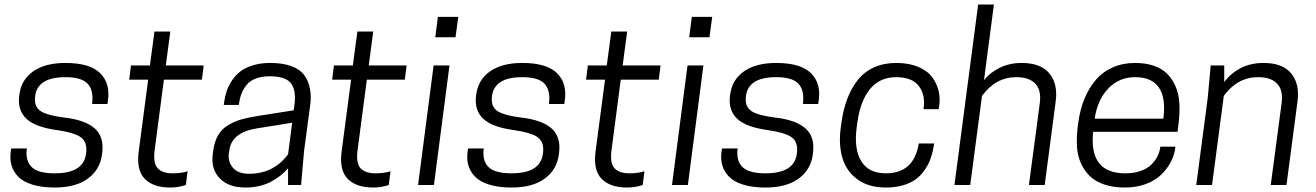

<svg xmlns="http://www.w3.org/2000/svg" viewBox="-20 -820 5834 851"><path d="M222.2 -51.8Q293.5 -51.8 328.1 -78.1Q362.8 -104.5 362.8 -158.2Q362.8 -196.8 333.5 -214.8Q304.2 -232.9 233.9 -243.2Q136.7 -256.3 97.2 -293.5Q57.6 -330.6 64.9 -393.1L65.9 -400.9Q74.2 -466.8 127.4 -503.9Q180.7 -541 270 -541Q378.4 -541 424.3 -495.4Q470.2 -449.7 458 -372.1L456.1 -358.9H388.2Q396 -418.5 369.1 -448.2Q342.3 -478 270 -478Q134.8 -478 134.8 -377.9Q134.8 -342.8 163.6 -325.4Q192.4 -308.1 266.1 -298.8Q358.4 -288.1 400.1 -250.5Q441.9 -212.9 433.1 -143.1L432.1 -134.8Q423.3 -67.9 369.4 -28.3Q315.4 11.2 222.2 11.2Q165 11.2 123.5 -1.7Q82 -14.6 60.3 -37.4Q38.6 -60.1 30.8 -87.9Q22.9 -115.7 27.8 -148.9L29.8 -162.1H99.1Q91.8 -108.9 119.6 -80.3Q147.5 -51.8 222.2 -51.8Z M714.8 -529.8H882.8L875 -466.8H706.5L665.5 -154.8Q657.7 -96.2 679 -74Q700.2 -51.8 744.6 -51.8Q783.7 -51.8 811.5 -61L803.7 0Q770 11.2 734.9 11.2Q659.2 11.2 621.6 -27.3Q584 -65.9 594.7 -147.9L636.7 -466.8H552.7L560.5 -529.8H644.5L664.6 -680.2H734.9Z M1256.8 0V-74.2Q1224.6 -36.6 1177.2 -12.7Q1129.9 11.2 1067.9 11.2Q993.2 11.2 953.9 -29.5Q914.6 -70.3 922.9 -134.8L924.8 -150.9Q930.2 -191.4 946 -219.5Q961.9 -247.6 989.5 -264.2Q1017.1 -280.8 1045.9 -289.6Q1074.7 -298.3 1117.7 -305.2L1281.7 -331.1L1284.7 -353Q1293.9 -419.4 1269.8 -450.7Q1245.6 -481.9 1175.8 -481.9Q1139.6 -481.9 1113.5 -471.9Q1087.4 -461.9 1072.5 -443.1Q1057.6 -424.3 1049.8 -403.3Q1042 -382.3 1038.6 -355H971.7L973.6 -368.2Q977.5 -394.5 985.1 -417.2Q992.7 -439.9 1008.3 -463.4Q1023.9 -486.8 1045.4 -503.4Q1066.9 -520 1101.1 -530.5Q1135.3 -541 1177.7 -541Q1233.4 -541 1271.5 -526.9Q1309.6 -512.7 1328.6 -486.8Q1347.7 -460.9 1354.2 -424.8Q1360.8 -388.7 1353.5 -344.2L1327.6 -149.9L1314.5 0ZM1083.5 -49.8Q1192.9 -49.8 1256.8 -136.2L1274.9 -275.9L1118.7 -251Q1007.8 -233.4 996.6 -154.8L994.6 -141.1Q989.3 -103.5 1012.2 -76.7Q1035.2 -49.8 1083.5 -49.8Z M1614.3 -529.8H1782.2L1774.4 -466.8H1606L1564.9 -154.8Q1557.1 -96.2 1578.4 -74Q1599.6 -51.8 1644 -51.8Q1683.1 -51.8 1710.9 -61L1703.1 0Q1669.4 11.2 1634.3 11.2Q1558.6 11.2 1521 -27.3Q1483.4 -65.9 1494.1 -147.9L1536.1 -466.8H1452.1L1460 -529.8H1543.9L1564 -680.2H1634.3Z M1833 0 1901.9 -529.8H1972.2L1903.3 0ZM2011.2 -745.1 1999 -654.8H1909.2L1920.9 -745.1Z M2247.1 -51.8Q2318.4 -51.8 2353 -78.1Q2387.7 -104.5 2387.7 -158.2Q2387.7 -196.8 2358.4 -214.8Q2329.1 -232.9 2258.8 -243.2Q2161.6 -256.3 2122.1 -293.5Q2082.5 -330.6 2089.8 -393.1L2090.8 -400.9Q2099.1 -466.8 2152.3 -503.9Q2205.6 -541 2294.9 -541Q2403.3 -541 2449.2 -495.4Q2495.1 -449.7 2482.9 -372.1L2481 -358.9H2413.1Q2420.9 -418.5 2394 -448.2Q2367.2 -478 2294.9 -478Q2159.7 -478 2159.7 -377.9Q2159.7 -342.8 2188.5 -325.4Q2217.3 -308.1 2291 -298.8Q2383.3 -288.1 2425 -250.5Q2466.8 -212.9 2458 -143.1L2457 -134.8Q2448.2 -67.9 2394.3 -28.3Q2340.3 11.2 2247.1 11.2Q2189.9 11.2 2148.4 -1.7Q2106.9 -14.6 2085.2 -37.4Q2063.5 -60.1 2055.7 -87.9Q2047.9 -115.7 2052.7 -148.9L2054.7 -162.1H2124Q2116.7 -108.9 2144.5 -80.3Q2172.4 -51.8 2247.1 -51.8Z M2739.7 -529.8H2907.7L2899.9 -466.8H2731.4L2690.4 -154.8Q2682.6 -96.2 2703.9 -74Q2725.1 -51.8 2769.5 -51.8Q2808.6 -51.8 2836.4 -61L2828.6 0Q2794.9 11.2 2759.8 11.2Q2684.1 11.2 2646.5 -27.3Q2608.9 -65.9 2619.6 -147.9L2661.6 -466.8H2577.6L2585.4 -529.8H2669.4L2689.5 -680.2H2759.8Z M2958.5 0 3027.3 -529.8H3097.7L3028.8 0ZM3136.7 -745.1 3124.5 -654.8H3034.7L3046.4 -745.1Z M3372.6 -51.8Q3443.8 -51.8 3478.5 -78.1Q3513.2 -104.5 3513.2 -158.2Q3513.2 -196.8 3483.9 -214.8Q3454.6 -232.9 3384.3 -243.2Q3287.1 -256.3 3247.6 -293.5Q3208 -330.6 3215.3 -393.1L3216.3 -400.9Q3224.6 -466.8 3277.8 -503.9Q3331.1 -541 3420.4 -541Q3528.8 -541 3574.7 -495.4Q3620.6 -449.7 3608.4 -372.1L3606.4 -358.9H3538.6Q3546.4 -418.5 3519.5 -448.2Q3492.7 -478 3420.4 -478Q3285.2 -478 3285.2 -377.9Q3285.2 -342.8 3314 -325.4Q3342.8 -308.1 3416.5 -298.8Q3508.8 -288.1 3550.5 -250.5Q3592.3 -212.9 3583.5 -143.1L3582.5 -134.8Q3573.7 -67.9 3519.8 -28.3Q3465.8 11.2 3372.6 11.2Q3315.4 11.2 3273.9 -1.7Q3232.4 -14.6 3210.7 -37.4Q3189 -60.1 3181.2 -87.9Q3173.3 -115.7 3178.2 -148.9L3180.2 -162.1H3249.5Q3242.2 -108.9 3270 -80.3Q3297.9 -51.8 3372.6 -51.8Z M3780.3 -278.8 3777.3 -256.8Q3764.2 -160.6 3796.9 -106.2Q3829.6 -51.8 3906.2 -51.8Q4031.2 -51.8 4052.2 -184.1H4120.6L4118.2 -170.9Q4112.3 -133.8 4099.1 -103.3Q4085.9 -72.8 4062 -45.9Q4038.1 -19 3998.5 -3.9Q3959 11.2 3906.2 11.2Q3830.1 11.2 3780.8 -24.7Q3731.4 -60.5 3713.9 -119.6Q3696.3 -178.7 3706.5 -254.9L3709.5 -276.9Q3717.8 -335.9 3735.6 -382.8Q3753.4 -429.7 3782.2 -465.8Q3811 -502 3854.2 -521.5Q3897.5 -541 3952.1 -541Q4009.3 -541 4050.8 -523.2Q4092.3 -505.4 4112.8 -476.6Q4133.3 -447.8 4140.6 -415.3Q4147.9 -382.8 4142.6 -349.1L4140.1 -335.9H4073.2Q4083 -398.9 4052.7 -438.5Q4022.5 -478 3952.1 -478Q3879.9 -478 3836.7 -426Q3793.5 -374 3780.3 -278.8Z M4385.3 -799.8 4341.3 -464.8Q4368.2 -498.5 4411.4 -519.8Q4454.6 -541 4508.3 -541Q4592.3 -541 4630.9 -494.9Q4669.4 -448.7 4659.2 -371.1L4610.4 0H4540.5L4588.4 -360.8Q4596.7 -419.4 4569.3 -448.7Q4542 -478 4484.4 -478Q4393.1 -478 4332.5 -395L4280.3 0H4210.4L4315.4 -799.8Z M5199.2 -235.8H4825.2Q4805.7 -51.8 4967.3 -51.8Q5005.4 -51.8 5034.9 -62Q5064.5 -72.3 5082.3 -89.6Q5100.1 -106.9 5110.1 -127Q5120.1 -147 5123 -169.9H5189.9L5188 -157.2Q5183.1 -127 5167.2 -98.1Q5151.4 -69.3 5125 -44.2Q5098.6 -19 5057.1 -3.9Q5015.6 11.2 4965.3 11.2Q4913.6 11.2 4873.8 -2.4Q4834 -16.1 4809.6 -40.3Q4785.2 -64.5 4770.3 -97.9Q4755.4 -131.3 4753.4 -170.9Q4751.5 -210.4 4756.3 -254.9L4759.3 -276.9Q4767.1 -335 4786.6 -382.3Q4806.2 -429.7 4836.7 -465.6Q4867.2 -501.5 4911.9 -521.2Q4956.5 -541 5011.2 -541Q5058.6 -541 5095 -528.3Q5131.3 -515.6 5154.3 -491.9Q5177.2 -468.3 5191.2 -435.3Q5205.1 -402.3 5207.3 -362.1Q5209.5 -321.8 5204.1 -274.9ZM5011.2 -478Q4939.5 -478 4891.6 -427.2Q4843.8 -376.5 4832 -293.9H5136.2Q5148.4 -383.3 5117.4 -430.7Q5086.4 -478 5011.2 -478Z M5682.1 0H5612.3L5660.2 -360.8Q5668.5 -419.4 5641.1 -448.7Q5613.8 -478 5556.2 -478Q5464.8 -478 5404.3 -395L5352.1 0H5282.2L5333 -386.2L5346.2 -529.8H5406.2V-456.1Q5435.1 -495.6 5479.5 -518.3Q5523.9 -541 5580.1 -541Q5664.1 -541 5702.6 -494.9Q5741.2 -448.7 5731 -371.1Z"/></svg>

Font: Cooper Hewitt
Style: Book Italic
Weight: 706
Designer: Village Type and Design LLC
Foundry: Cooper Hewitt Smithsonian Design Museum
Version: 1.000